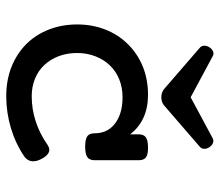

<svg xmlns="http://www.w3.org/2000/svg" viewBox="-66 -654 731 640"><g transform="rotate(90 300.0 -334.5)"><path d="M440.9 -677.2Q445.3 -679.7 450.2 -679.7Q461.9 -679.7 471.2 -666.5Q476.6 -658.2 476.6 -649.4Q476.6 -639.6 468.3 -633.3L331.5 -515.1Q320.8 -506.3 304.7 -506.3Q289.1 -506.3 277.8 -515.1L141.1 -633.3Q132.8 -639.6 132.8 -649.4Q132.8 -659.2 139.2 -668Q144.5 -675.8 152.3 -678.7Q155.8 -680.2 159.2 -680.2Q164.1 -680.2 168.5 -677.2L304.7 -604ZM394.5 -350.1Q361.3 -377 304.7 -377Q272.5 -377 245.1 -366Q217.8 -355 198.2 -334.5Q178.7 -314 168 -286.1Q157.2 -258.3 157.2 -225.6Q157.2 -192.4 167.5 -164.8Q177.7 -137.2 196.8 -116.7Q215.8 -96.2 242.7 -85.2Q269.5 -74.2 301.3 -74.2Q344.2 -74.2 385.3 -87.6Q426.3 -101.1 461.9 -126Q471.7 -132.8 480 -132.8Q496.6 -132.8 510.3 -106.4Q518.1 -92.3 518.1 -79.1Q518.1 -60.5 501 -48.8Q459.5 -20.5 407.5 -4.9Q355.5 10.7 301.3 10.7Q247.6 10.7 203.4 -6.8Q159.2 -24.4 127 -56.6Q95.7 -88.4 78.9 -131.6Q62 -174.8 62 -225.6Q62 -276.4 79.1 -319.8Q96.2 -363.3 127.9 -395Q159.7 -427.2 202.6 -444.6Q245.6 -461.9 296.4 -461.9Q339.4 -461.9 372.6 -446.8Q405.8 -431.6 428.2 -402.3V-430.7Q428.2 -447.8 438.5 -454.8Q448.7 -461.9 472.7 -461.9Q496.1 -461.9 504.9 -455.1Q514.6 -448.2 514.6 -430.7V-283.7Q514.6 -266.6 503.9 -259.3Q494.1 -252.4 468.8 -252.4Q443.4 -252.4 433.6 -260.3Q424.8 -267.6 424.8 -283.7Q424.8 -325.7 394.5 -350.1Z"/></g></svg>

Font: Courier Prime Medium
Style: Regular
Weight: 500
Designer: Alan Dague-Greene
Foundry: Quote-Unquote Apps
Version: Version 1.202